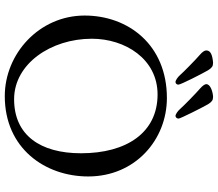

<svg xmlns="http://www.w3.org/2000/svg" viewBox="-74 -823 911 803"><g transform="rotate(90 381.5 -421.5)"><path d="M332 -829C332 -821 341 -811 350 -803C371 -785 423 -734 437 -718C443 -711 457 -700 465 -700C470 -700 476 -705 476 -713C476 -720 430 -812 416 -836C406 -852 399 -857 386 -857H382C360 -855 332 -845 332 -829ZM274 -836C264 -852 257 -857 244 -857H240C210 -854 191 -847 191 -829C191 -820 199 -811 208 -803C229 -785 281 -734 295 -718C301 -711 315 -700 323 -700C329 -700 334 -705 334 -712C334 -722 288 -812 274 -836ZM45 -320C45 -130 205 14 382 14C601 14 718 -155 718 -335C718 -532 564 -664 390 -664C166 -664 45 -501 45 -320ZM375 -625C535 -625 621 -495 621 -305C621 -134 545 -25 395 -25C247 -25 142 -179 142 -350C142 -490 227 -625 375 -625Z"/></g></svg>

Font: EB Garamond 12
Style: Regular
Weight: 400
Version: Version 0.016+